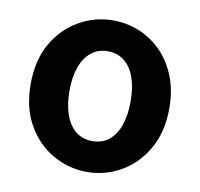

<svg xmlns="http://www.w3.org/2000/svg" viewBox="-69 -647 765 733"><g transform="rotate(10 313.0 -280.5)"><path d="M313.3 13.8Q243.3 13.8 181.6 -21.1Q119.9 -55.9 82 -121.7Q44.2 -187.5 44.2 -279.9Q44.2 -372.8 82 -438.4Q119.9 -503.9 181.6 -538.7Q243.3 -573.5 313.3 -573.5Q365.7 -573.5 414.1 -553.9Q462.4 -534.2 500 -496.4Q537.6 -458.5 559.6 -404.2Q581.6 -349.8 581.6 -279.9Q581.6 -187.5 543.6 -121.7Q505.7 -55.9 444.5 -21.1Q383.3 13.8 313.3 13.8ZM313.3 -105.8Q351.3 -105.8 377.9 -127.3Q404.5 -148.9 418 -188.2Q431.5 -227.4 431.5 -279.9Q431.5 -332.7 418 -371.7Q404.5 -410.7 377.9 -432.3Q351.3 -454 313.3 -454Q275.2 -454 248.7 -432.3Q222.1 -410.7 208.3 -371.7Q194.5 -332.7 194.5 -279.9Q194.5 -227.4 208.3 -188.2Q222.1 -148.9 248.7 -127.3Q275.2 -105.8 313.3 -105.8Z"/></g></svg>

Font: Noto Sans SC Thin
Style: Regular
Weight: 100
Designer: Ryoko NISHIZUKA 西塚涼子 (kana, bopomofo & ideographs); Paul D. Hunt (Latin, Greek & Cyrillic); Sandoll Communications 산돌커뮤니
Foundry: Adobe
Version: Version 2.004-H2;hotconv 1.0.118;makeotfexe 2.5.65603